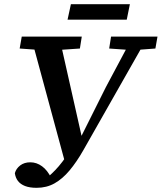

<svg xmlns="http://www.w3.org/2000/svg" viewBox="-20 -839 773 918"><path d="M51 -11Q57 -33 76.5 -48Q96 -63 125 -63Q155 -63 181 -44Q207 -25 225 12L191 17L212 5Q227 -8 244 -25.5Q261 -43 278.5 -66Q296 -89 313 -117Q330 -145 346 -178H364L486 -422L615 -664H687L378 -120Q346 -64 312.5 -24Q279 16 241 37.5Q203 59 155 59Q122 59 100 50.5Q78 42 66 26.5Q54 11 51 -11ZM74 -607 84 -664H371L362 -607L244 -599H186ZM502 -607 511 -664H733L723 -607L630 -600H602ZM294 -51 128 -664H263L372 -180ZM303 -745 319 -819H601L586 -745Z"/></svg>

Font: Source Serif 4 SemiBold
Style: Italic
Weight: 600
Italic angle: -12°
Designer: Frank Grießhammer
Foundry: Adobe Systems Incorporated
Version: Version 4.004;hotconv 1.0.116;makeotfexe 2.5.65601